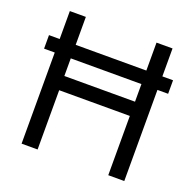

<svg xmlns="http://www.w3.org/2000/svg" viewBox="-128 -859 1000 990"><g transform="rotate(20 372.5 -364.0)"><path d="M712.9 -574.2V-500H654.3V0H566.4V-325.2H178.7V0H90.8V-500H32.2V-574.2H90.8V-727.5H178.7V-574.2H566.4V-727.5H654.3V-574.2ZM566.4 -500H178.7V-403.3H566.4Z"/></g></svg>

Font: Inter Display
Style: Regular
Weight: 400
Designer: Rasmus Andersson
Foundry: rsms
Version: Version 4.000;git-37864ae